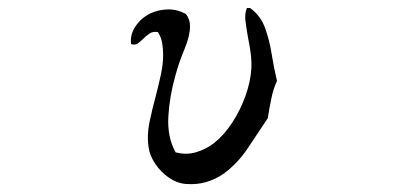

<svg xmlns="http://www.w3.org/2000/svg" viewBox="-20 -503 1040 479"><path d="M671 -301Q662 -282 657 -257.5Q652 -233 648 -208Q625 -174 599 -134.5Q573 -95 537 -69Q518 -56 495 -49Q472 -42 444 -44Q421 -46 401 -60Q381 -74 367.5 -94Q354 -114 351 -134Q346 -165 353 -198.5Q360 -232 369 -265Q376 -292 381.5 -317.5Q387 -343 387 -367Q387 -382 384.5 -396Q382 -410 374 -423Q361 -425 352.5 -419Q344 -413 337 -406Q330 -399 323.5 -394.5Q317 -390 307 -393Q304 -417 318.5 -438Q333 -459 356 -470Q376 -479 399 -479.5Q422 -480 444 -468Q454 -455 454 -438Q454 -413 440.5 -381Q427 -349 418 -316Q403 -264 400 -212.5Q397 -161 418 -123Q444 -116 468.5 -123Q493 -130 514 -146Q540 -167 560 -198Q580 -229 592.5 -264Q605 -299 607 -331Q608 -350 605.5 -369.5Q603 -389 599 -408Q595 -430 592.5 -449.5Q590 -469 596 -483H604Q630 -464 641 -434Q652 -404 657.5 -369.5Q663 -335 671 -301Z"/></svg>

Font: Yuji Syuku
Style: Regular
Weight: 400
Designer: Kataoka Yuji
Foundry: Kinuta Font Factory
Version: Version 3.002